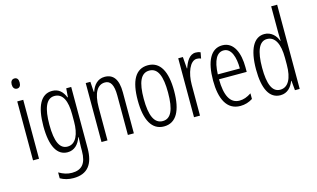

<svg xmlns="http://www.w3.org/2000/svg" viewBox="-111 -1096 2762 1674"><g transform="rotate(-15 1270.5 -259.5)"><path d="M97 -732C72 -732 60 -713 60 -686C60 -659 73 -640 97 -640C120 -640 132 -658 132 -686C132 -713 122 -732 97 -732ZM123 -532H69V0H123Z M385 -542C284 -542 233 -443 233 -264C233 -81 286 10 380 10C440 10 481 -31 502 -93H505C503 -57 502 -28 502 -2V30C502 146 457 193 370 193C328 193 293 181 253 158V211C288 231 326 241 371 241C499 241 556 164 556 21V-532H511L505 -453H501C480 -506 445 -542 385 -542ZM394 -494C470 -494 502 -419 502 -300V-233C502 -125 469 -38 392 -38C322 -38 287 -108 287 -264C287 -407 318 -494 394 -494Z M859 -542C796 -542 757 -496 739 -440H735L729 -532H687V0H741V-295C741 -431 783 -494 850 -494C899 -494 925 -452 925 -357V0H979V-370C979 -488 937 -542 859 -542Z M1414 -267C1414 -443 1360 -542 1250 -542C1138 -542 1086 -445 1086 -268C1086 -91 1141 10 1250 10C1361 10 1414 -90 1414 -267ZM1140 -268C1140 -416 1173 -494 1250 -494C1328 -494 1359 -413 1359 -267C1359 -112 1325 -38 1251 -38C1175 -38 1140 -117 1140 -268Z M1680 -541C1625 -541 1594 -485 1575 -427H1572L1564 -532H1522V0H1576V-279C1576 -383 1614 -486 1677 -486C1691 -486 1705 -483 1714 -478L1724 -532C1709 -539 1694 -541 1680 -541Z M1921 -542C1817 -542 1765 -438 1765 -265C1765 -102 1816 10 1939 10C1981 10 2018 -2 2051 -23V-74C2014 -49 1980 -37 1944 -37C1860 -37 1819 -115 1818 -263H2068V-305C2068 -432 2026 -542 1921 -542ZM1921 -496C1990 -496 2018 -410 2018 -307H1819C1824 -435 1861 -496 1921 -496Z M2301 10C2365 10 2402 -35 2422 -87H2425L2433 0H2476V-760H2422V-520C2422 -498 2423 -476 2424 -449H2421C2403 -499 2361 -542 2301 -542C2206 -542 2152 -444 2152 -262C2152 -85 2203 10 2301 10ZM2311 -37C2238 -37 2207 -117 2207 -262C2207 -413 2242 -494 2312 -494C2384 -494 2422 -422 2422 -295V-233C2422 -109 2383 -37 2311 -37Z"/></g></svg>

Font: Noto Sans Display Condensed Light
Style: Regular
Weight: 300
Width: 3
Designer: Monotype Design Team
Foundry: Monotype Imaging Inc.
Version: Version 1.900